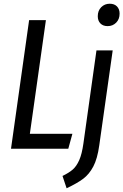

<svg xmlns="http://www.w3.org/2000/svg" viewBox="-20 -797 661 1029"><path d="M226 -689 140 -80H368L346 0H39L136 -689ZM315 146Q350 129 370 111.5Q390 94 404.5 61.5Q419 29 427 -28L497 -527H584L512 -18Q502 54 480 95.5Q458 137 426 161Q394 185 337 212ZM504 -710Q504 -740 522.5 -758.5Q541 -777 568 -777Q593 -777 607 -762.5Q621 -748 621 -724Q621 -694 602.5 -675.5Q584 -657 557 -657Q532 -657 518 -671.5Q504 -686 504 -710Z"/></svg>

Font: Fira Sans Extra Condensed
Style: Italic
Weight: 400
Width: 3
Italic angle: -8°
Designer: Carrois Corporate & Edenspiekermann AG
Foundry: Carrois Corporate GbR & Edenspiekermann AG
Version: Version 4.203